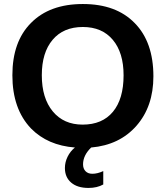

<svg xmlns="http://www.w3.org/2000/svg" viewBox="-20 -718 818 946"><path d="M416 208Q361.3 208 330.6 181.6Q299.8 155.3 299.8 109.9Q299.8 81.1 313 54.2Q326.2 27.3 349.1 8.8Q214.8 -1.5 132.8 -85Q41 -181.2 41 -347.2Q41 -513.2 132.8 -605Q224.6 -698.2 388.2 -698.2Q552.7 -698.2 644 -604Q735.8 -510.7 735.8 -341.8Q735.8 -193.8 652.6 -98.6Q569.3 -3.4 429.2 8.8Q389.2 47.4 389.2 91.8Q389.2 112.8 401.4 125.5Q413.6 138.2 435.1 138.2Q460 138.2 488.8 125V190.9Q458.5 208 416 208ZM588.9 -347.2Q588.9 -458.5 535.9 -521.7Q482.9 -585 388.2 -585Q292.5 -585 239.3 -522Q186 -459 186 -347.2Q186 -234.4 240 -169.2Q293.9 -104 387.2 -104Q483.9 -104 536.4 -167.2Q588.9 -230.5 588.9 -347.2Z"/></svg>

Font: Libra Sans Modern
Style: Bold
Weight: 700
Foundry: Stefan Peev, Context Ltd
Version: Version 1.000